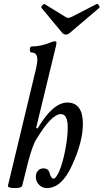

<svg xmlns="http://www.w3.org/2000/svg" viewBox="-20 -933 521 966"><path d="M292 -769 189 -893.1Q185.1 -897 192.6 -906Q200.2 -915 205.1 -912.1L309.1 -848.1Q317.9 -842.8 324.2 -842.8Q328.1 -842.8 340.8 -848.1L464.8 -912.1Q471.2 -915.5 477.3 -906.2Q483.4 -897 479 -893.1L332 -768.1Q321.3 -758.8 311 -758.8Q300.8 -758.8 292 -769ZM55.2 13.2Q36.1 13.2 27.3 10Q18.6 6.8 20 1L161.1 -586.9Q168 -617.7 168 -632.8Q168 -668.9 138.2 -668.9Q132.8 -668.9 130.9 -676.5Q128.9 -684.1 131.3 -691.7Q133.8 -699.2 139.2 -699.2Q187.5 -699.2 238.8 -721.2Q248.5 -725.1 255.9 -725.1Q264.2 -725.1 264.2 -717.8Q264.2 -713.9 262.2 -704.1L162.1 -291L168.9 -286.1Q246.1 -417 318.8 -417Q397 -417 397 -309.1Q397 -219.2 341.8 -100.1Q290.5 13.2 215.8 13.2Q192.9 13.2 176.5 -3.4Q160.2 -20 160.2 -43Q160.2 -62.5 171.1 -74.2Q182.1 -85.9 199.2 -85.9Q224.1 -85.9 230 -61Q236.8 -34.2 250 -34.2Q261.2 -34.2 278.8 -73.2Q295.9 -113.8 308.3 -178.7Q320.8 -243.7 320.8 -292Q320.8 -358.9 286.1 -358.9Q239.3 -358.9 163.1 -232.9Q144.5 -205.6 120.1 -112.8L91.8 1Q88.9 13.2 55.2 13.2Z"/></svg>

Font: Junicode SmCond Medium
Style: Italic
Weight: 500
Width: 4
Italic angle: -11°
Designer: Peter S. Baker
Version: Version 2.206